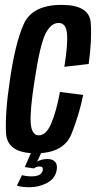

<svg xmlns="http://www.w3.org/2000/svg" viewBox="-20 -623 394 786"><path d="M126.5 4.5Q9.5 4.5 4.8 -77Q0 -158.5 20 -291.5Q42 -446 77.2 -524.5Q112.5 -603 232 -603Q346.5 -603 351.5 -529.5Q356.5 -456 343 -361L243.5 -349.5Q258.5 -444 254.2 -486.5Q250 -529 220 -529Q188 -529 165.8 -484Q143.5 -439 121.5 -293.5Q102 -169 105.8 -119Q109.5 -69 139 -69Q169 -69 189.8 -117.8Q210.5 -166.5 225.5 -246.5L320.5 -234.5Q304.5 -154.5 272.8 -75Q241 4.5 126.5 4.5ZM101.5 143.5Q73 143.5 49 137.5L70 94Q76.5 96 86.8 97.5Q97 99 109 99Q150 99 155 74Q158 58.5 142 58.5Q128.5 58.5 119 66.5L81.5 61L108 0H150L132 39Q139.5 34 150 31Q160.5 28 173.5 28Q195 28 205.5 39.2Q216 50.5 212 73.5Q206 108 172.8 125.8Q139.5 143.5 101.5 143.5Z"/></svg>

Font: Anybody Condensed Medium
Style: Italic
Weight: 500
Width: 3
Italic angle: -10°
Designer: Tyler Finck
Foundry: Etcetera Type Company
Version: Version 1.010; ttfautohint (v1.8.3) -l 8 -r 50 -G 200 -x 14 